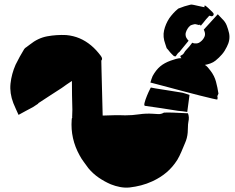

<svg xmlns="http://www.w3.org/2000/svg" viewBox="-20 -792 1040 849"><path d="M806 -622Q807 -621 808 -619.5Q809 -618 810 -616Q811 -615 812 -614Q813 -613 814 -612Q804 -600 794 -587.5Q784 -575 774 -563Q773 -562 771 -560.5Q769 -559 767 -557Q765 -554 762.5 -551Q760 -548 757 -543Q756 -543 753.5 -543Q751 -543 749 -544Q744 -548 740 -552.5Q736 -557 732 -561Q728 -566 724.5 -570.5Q721 -575 717 -579Q715 -583 715 -585Q714 -588 713 -591Q712 -594 711 -597Q699 -629 705.5 -657.5Q712 -686 729 -712Q737 -723 746.5 -733.5Q756 -744 766 -752Q769 -755 771 -755Q783 -760 795.5 -764Q808 -768 821 -771Q825 -772 829.5 -771.5Q834 -771 838 -770Q849 -768 860.5 -765Q872 -762 884 -760Q884 -761 884 -763Q884 -765 885 -768Q887 -767 889.5 -766Q892 -765 893 -763Q900 -758 906 -751.5Q912 -745 919 -739Q922 -736 924 -733Q926 -730 924 -725Q919 -717 909 -722H905Q898 -715 891 -706.5Q884 -698 877 -689Q875 -687 872.5 -684Q870 -681 868 -678Q867 -680 866 -681Q865 -682 864 -683Q861 -683 861 -681Q857 -682 853 -683Q849 -684 845 -685H840Q836 -684 832 -683Q828 -682 823 -680L822 -679Q814 -673 810 -666Q804 -657 801.5 -647.5Q799 -638 803 -627Q804 -626 804 -625.5Q804 -625 805 -624Q805 -622 806 -622ZM962 -709Q976 -696 982.5 -679.5Q989 -663 993 -645Q999 -615 983 -585Q974 -566 961.5 -551.5Q949 -537 933 -524Q923 -516 910.5 -511.5Q898 -507 886 -505Q893 -501 899.5 -493.5Q906 -486 911 -479Q928 -457 935 -431Q942 -405 946 -378Q941 -368 941 -365.5Q941 -363 942 -361.5Q943 -360 941 -352Q941 -351 919.5 -356Q898 -361 864 -369.5Q830 -378 792.5 -388Q755 -398 721.5 -407Q688 -416 666.5 -421.5Q645 -427 645 -427Q647 -435 650 -443Q653 -451 655 -456Q670 -483 688.5 -498.5Q707 -514 735 -524Q747 -528 758.5 -531.5Q770 -535 783 -535Q782 -535 781 -536Q774 -545 781 -547Q790 -551 794 -558.5Q798 -566 804 -572Q817 -585 830 -603Q831 -602 833 -602Q837 -600 842 -600Q847 -600 851 -600Q861 -602 866 -607Q877 -615 883 -627Q888 -636 886 -647Q884 -656 881 -661Q897 -678 912 -695Q927 -712 943 -729Q948 -724 952.5 -719Q957 -714 962 -709ZM148 -333 125 -318Q109 -310 94 -301.5Q79 -293 62 -284Q56 -298 50 -310.5Q44 -323 39 -336Q22 -380 26.5 -422.5Q31 -465 49 -506Q58 -524 67.5 -541.5Q77 -559 87 -575Q89 -578 91.5 -580Q94 -582 96 -583Q100 -586 104 -589Q108 -592 112 -595Q148 -624 189 -631.5Q230 -639 273 -637Q305 -634 332 -622.5Q359 -611 383 -591Q395 -581 405.5 -569.5Q416 -558 425 -546Q436 -532 428 -524Q428 -512 428.5 -500.5Q429 -489 429 -478Q430 -429 431.5 -380Q433 -331 434 -281Q460 -282 484.5 -282.5Q509 -283 534 -282Q565 -282 595 -286.5Q625 -291 656 -289Q668 -288 680.5 -287.5Q693 -287 705 -294Q721 -295 746 -294Q771 -293 791 -292Q811 -291 811 -291Q818 -274 813 -253Q811 -242 811 -230Q811 -218 810 -206Q808 -181 798 -159Q790 -140 782 -121Q774 -102 764 -85Q743 -52 715.5 -29Q688 -6 653 10Q629 21 604 27.5Q579 34 553 37Q532 39 511 35Q490 31 470 23Q442 11 416.5 -6.5Q391 -24 371 -48Q361 -62 350.5 -76Q340 -90 332 -105Q291 -179 297 -262Q297 -270 300 -273Q297 -274 299 -274Q299 -282 299.5 -290.5Q300 -299 300 -307Q299 -339 298.5 -370.5Q298 -402 298 -434Q287 -427 275.5 -419Q264 -411 253 -403Q228 -387 203.5 -371Q179 -355 153 -338Q151 -338 148 -333ZM621 -324Q616 -325 619.5 -338.5Q623 -352 630 -369Q637 -386 643 -397.5Q649 -409 647 -405Q652 -404 657.5 -403Q663 -402 668 -401Q698 -396 728 -391.5Q758 -387 787 -382Q795 -380 802.5 -377.5Q810 -375 818 -372L808 -297Q797 -299 787 -300Q777 -301 767 -302Q730 -308 694 -313.5Q658 -319 621 -324Z"/></svg>

Font: Palette Mosaic
Style: Regular
Weight: 400
Designer: Shibuyafont
Version: Version 1.001